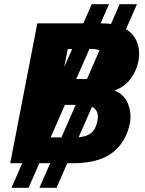

<svg xmlns="http://www.w3.org/2000/svg" viewBox="-20 -798 696 921"><path d="M29 -15 159 -686H465Q540 -686 582 -660Q624 -634 638.5 -593Q653 -552 644 -504Q635 -460 608 -422Q581 -384 530 -364V-363Q575 -346 593.5 -301Q612 -256 603 -207Q585 -116 519 -65.5Q453 -15 331 -15ZM209 -139H341Q387 -139 413 -157Q439 -175 447 -217Q455 -255 436 -275Q417 -295 376 -295H254ZM35 103 420 -778H503L117 103ZM169 103 554 -778H637L251 103ZM277 -419H394Q433 -419 456 -436Q479 -453 486 -488Q494 -526 477 -544.5Q460 -563 418 -563H305Z"/></svg>

Font: REM SemiBold
Style: Italic
Weight: 600
Italic angle: -11°
Designer: Octavio Pardo
Foundry: Ashler Design
Version: Version 1.005;gftools[0.9.28]